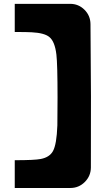

<svg xmlns="http://www.w3.org/2000/svg" viewBox="-20 -855 564 979"><path d="M441.4 -732.4Q441.9 -597.7 443.8 -365.2Q443.8 -356.4 443.6 -215.3Q443.4 -74.2 443.4 -0.5Q442.9 42.5 412.4 73Q381.8 103.5 338.9 103.5H55.2V-38.1Q156.7 -38.1 188 -44.4Q232.9 -53.2 250 -84.5Q269 -118.7 272.5 -215.8Q273.4 -253.9 273.4 -356.4Q273.4 -527.3 267.6 -576.7Q259.8 -643.1 231.9 -666Q207 -687 142.1 -690.4Q118.2 -691.9 55.2 -691.9V-835.4H337.9Q380.4 -835.4 410.6 -805.4Q440.9 -775.4 441.4 -732.4Z"/></svg>

Font: Donpoligrafbum
Style: Bold
Weight: 700
Designer: Sasha Pavljenko
Version: Version 1.002;Fontself Maker 3.5.8